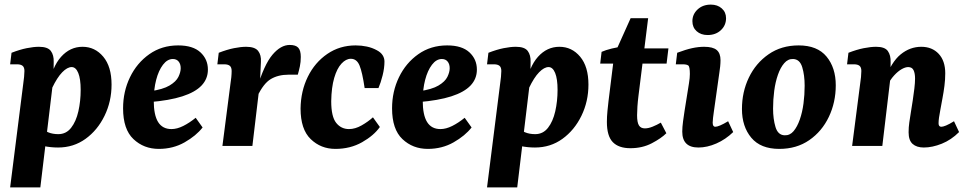

<svg xmlns="http://www.w3.org/2000/svg" viewBox="-20 -633 4194 833"><path d="M232 7Q200 7 169 0.5Q138 -6 115 -14L151 -79Q170 -67 189 -59Q208 -51 233 -51Q267 -51 288.5 -78.5Q310 -106 320 -150Q330 -194 330 -243Q330 -291 319.5 -316.5Q309 -342 291 -342Q272 -342 250 -319.5Q228 -297 206 -251L191 -258Q206 -343 245 -386.5Q284 -430 338 -430Q392 -430 428 -387Q464 -344 464 -266Q464 -193 433.5 -130.5Q403 -68 351 -30.5Q299 7 232 7ZM24 180 81 -271Q83 -282 84.5 -299.5Q86 -317 86 -325Q86 -341 78 -347.5Q70 -354 54 -354H24L30 -404Q66 -418 96 -424Q126 -430 149 -430Q187 -430 200.5 -412Q214 -394 213 -364L212 -294L155 180Z M753 -436Q817 -436 849.5 -406Q882 -376 882 -331Q882 -291 854.5 -262Q827 -233 771 -215Q715 -197 629 -190L631 -237Q687 -245 715.5 -262Q744 -279 754 -299.5Q764 -320 764 -337Q764 -355 755 -366Q746 -377 730 -377Q706 -377 687 -352Q668 -327 657.5 -286.5Q647 -246 647 -197Q647 -134 666 -103.5Q685 -73 724 -73Q748 -73 775 -86.5Q802 -100 829 -122L859 -80Q831 -44 781 -15.5Q731 13 669 13Q604 13 559 -29.5Q514 -72 514 -163Q514 -236 544 -298Q574 -360 628 -398Q682 -436 753 -436Z M945 0 980 -271Q982 -282 983.5 -297.5Q985 -313 985 -325Q985 -341 977 -347.5Q969 -354 953 -354H923L929 -404Q965 -418 995 -424Q1025 -430 1048 -430Q1086 -430 1100 -412Q1114 -394 1112 -364L1108 -277L1075 0ZM1094 -247Q1126 -353 1162 -395.5Q1198 -438 1237 -438Q1263 -438 1274 -426Q1285 -414 1285 -386Q1285 -364 1281 -345Q1277 -326 1272 -309H1232Q1187 -309 1155 -290Q1123 -271 1096 -214Z M1435 13Q1372 13 1328 -29.5Q1284 -72 1284 -162Q1285 -238 1315.5 -300Q1346 -362 1400 -399Q1454 -436 1523 -436Q1548 -436 1571.5 -431Q1595 -426 1615 -415Q1632 -406 1640 -393.5Q1648 -381 1648 -366Q1648 -338 1640 -306Q1632 -274 1622 -251H1562Q1552 -319 1540 -348.5Q1528 -378 1502 -378Q1481 -378 1461.5 -357Q1442 -336 1430 -295Q1418 -254 1417 -194Q1417 -127 1438.5 -100Q1460 -73 1494 -73Q1521 -73 1549 -89Q1577 -105 1598 -124L1628 -82Q1602 -45 1551 -16Q1500 13 1435 13Z M1920 -436Q1984 -436 2016.5 -406Q2049 -376 2049 -331Q2049 -291 2021.5 -262Q1994 -233 1938 -215Q1882 -197 1796 -190L1798 -237Q1854 -245 1882.5 -262Q1911 -279 1921 -299.5Q1931 -320 1931 -337Q1931 -355 1922 -366Q1913 -377 1897 -377Q1873 -377 1854 -352Q1835 -327 1824.5 -286.5Q1814 -246 1814 -197Q1814 -134 1833 -103.5Q1852 -73 1891 -73Q1915 -73 1942 -86.5Q1969 -100 1996 -122L2026 -80Q1998 -44 1948 -15.5Q1898 13 1836 13Q1771 13 1726 -29.5Q1681 -72 1681 -163Q1681 -236 1711 -298Q1741 -360 1795 -398Q1849 -436 1920 -436Z M2301 7Q2269 7 2238 0.5Q2207 -6 2184 -14L2220 -79Q2239 -67 2258 -59Q2277 -51 2302 -51Q2336 -51 2357.5 -78.5Q2379 -106 2389 -150Q2399 -194 2399 -243Q2399 -291 2388.5 -316.5Q2378 -342 2360 -342Q2341 -342 2319 -319.5Q2297 -297 2275 -251L2260 -258Q2275 -343 2314 -386.5Q2353 -430 2407 -430Q2461 -430 2497 -387Q2533 -344 2533 -266Q2533 -193 2502.5 -130.5Q2472 -68 2420 -30.5Q2368 7 2301 7ZM2093 180 2150 -271Q2152 -282 2153.5 -299.5Q2155 -317 2155 -325Q2155 -341 2147 -347.5Q2139 -354 2123 -354H2093L2099 -404Q2135 -418 2165 -424Q2195 -430 2218 -430Q2256 -430 2269.5 -412Q2283 -394 2282 -364L2281 -294L2224 180Z M2715 10Q2664 10 2638.5 -16.5Q2613 -43 2613 -104Q2613 -127 2615.5 -152Q2618 -177 2620 -194L2645 -396L2716 -554H2792L2750 -217Q2747 -193 2745.5 -171Q2744 -149 2744 -133Q2744 -102 2752 -89Q2760 -76 2778 -76Q2793 -76 2811.5 -83.5Q2830 -91 2847 -101L2871 -55Q2849 -33 2808 -11.5Q2767 10 2715 10ZM2584 -357 2590 -408Q2608 -416 2634.5 -422.5Q2661 -429 2689 -432L2733 -423H2880L2872 -357Z M3010 7Q2940 7 2940 -62Q2940 -81 2943.5 -107Q2947 -133 2950 -152L2969 -271Q2971 -286 2972 -293.5Q2973 -301 2973 -312Q2973 -344 2966 -349Q2959 -354 2942 -354H2912L2918 -404Q2955 -418 2982.5 -424Q3010 -430 3035 -430Q3073 -430 3089.5 -416Q3106 -402 3106 -372Q3106 -360 3104.5 -344.5Q3103 -329 3101 -318L3077 -148Q3075 -134 3073.5 -121.5Q3072 -109 3072 -101Q3072 -83 3083 -83Q3091 -83 3105 -89Q3119 -95 3139 -107L3161 -60Q3128 -28 3088 -10.5Q3048 7 3010 7ZM3050 -481Q3021 -481 3002.5 -497.5Q2984 -514 2984 -541Q2984 -571 3006.5 -592Q3029 -613 3064 -613Q3093 -613 3111.5 -596.5Q3130 -580 3130 -554Q3130 -523 3107.5 -502Q3085 -481 3050 -481Z M3361 13Q3280 13 3239.5 -35.5Q3199 -84 3199 -160Q3199 -234 3229 -296.5Q3259 -359 3314.5 -397.5Q3370 -436 3445 -436Q3526 -436 3566 -387.5Q3606 -339 3606 -263Q3606 -189 3576 -126Q3546 -63 3491 -25Q3436 13 3361 13ZM3384 -46Q3407 -45 3423 -64Q3439 -83 3450 -114.5Q3461 -146 3466 -184Q3471 -222 3471 -261Q3471 -307 3460.5 -341.5Q3450 -376 3421 -377Q3399 -378 3382.5 -359Q3366 -340 3355 -308.5Q3344 -277 3339 -239Q3334 -201 3334 -162Q3334 -117 3344.5 -82Q3355 -47 3384 -46Z M3988 7Q3957 7 3939.5 -8.5Q3922 -24 3922 -59Q3922 -81 3925 -101.5Q3928 -122 3932 -147Q3936 -171 3940 -197.5Q3944 -224 3947 -249Q3950 -274 3950 -292Q3950 -315 3943.5 -328.5Q3937 -342 3920 -342Q3908 -342 3892 -333Q3876 -324 3859 -305.5Q3842 -287 3828 -259L3818 -285Q3847 -364 3887.5 -397Q3928 -430 3977 -430Q4024 -430 4052.5 -399.5Q4081 -369 4081 -315Q4081 -288 4077.5 -260.5Q4074 -233 4069 -207Q4064 -181 4060 -158Q4056 -137 4054 -123Q4052 -109 4052 -98Q4052 -83 4064 -83Q4071 -83 4084.5 -88.5Q4098 -94 4119 -107L4141 -60Q4107 -26 4066 -9.5Q4025 7 3988 7ZM3677 0 3712 -271Q3714 -282 3715.5 -298.5Q3717 -315 3717 -325Q3717 -341 3709 -347.5Q3701 -354 3685 -354H3655L3661 -404Q3697 -418 3727.5 -424Q3758 -430 3781 -430Q3819 -430 3832 -411.5Q3845 -393 3844 -363L3843 -294L3808 0Z"/></svg>

Font: Rasa
Style: Italic
Weight: 400
Italic angle: -7.10001°
Designer: Anna Giedrys (Yrsa+Rasa design), David Brezina (Yrsa art-direction, Rasa art-direction, design)
Foundry: Rosetta Type Foundry
Version: Version 2.004